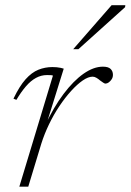

<svg xmlns="http://www.w3.org/2000/svg" viewBox="-20 -700 490 720"><path d="M178.5 -416.5Q175.5 -418 170 -418.2Q164.5 -418.5 156 -418.5Q134.5 -418.5 114.8 -407.8Q95 -397 77 -376Q59 -355 41.5 -325.5L30.5 -330Q53 -377 76 -402.8Q99 -428.5 124 -438.5Q149 -448.5 176.5 -448.5Q184.5 -448.5 192.8 -447.8Q201 -447 208 -445.5Q215 -444 219 -442.5L152 -227.5H148Q181 -298 218.2 -347.5Q255.5 -397 293.2 -423.5Q331 -450 366 -450Q386 -450 394.8 -441.5Q403.5 -433 403.5 -419.5Q403.5 -410 398.8 -402.8Q394 -395.5 387.8 -391Q381.5 -386.5 375.5 -386.5Q372 -386.5 366.8 -390.2Q361.5 -394 355 -398.5Q349.5 -403.5 342 -408Q334.5 -412.5 327.5 -412.5Q311 -412.5 290.2 -398.2Q269.5 -384 247 -359.2Q224.5 -334.5 203 -302.5Q181.5 -270.5 164 -234.2Q146.5 -198 135 -161.5L86 0H52.5ZM254.5 -515.5 398.5 -680.5H450L449 -673L274 -515.5Z"/></svg>

Font: Newsreader 16pt 16pt ExtraLight
Style: Italic
Weight: 250
Italic angle: -17°
Version: Version 1.003